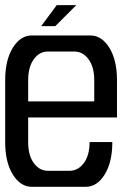

<svg xmlns="http://www.w3.org/2000/svg" viewBox="-20 -722 535 742"><path d="M274.9 -702.1 193.8 -621.1H139.2L199.2 -702.1ZM432.1 -412.1V-268.1H88.9V-172.9Q88.9 -121.6 110.6 -91.8Q132.3 -62 165 -62H249Q281.7 -62 304 -91.8Q326.2 -121.6 326.2 -172.9H414.1Q414.1 -95.2 384.5 -47.6Q355 0 311 0H103Q59.1 0 29.5 -47.6Q0 -95.2 0 -172.9V-412.1Q0 -489.7 29.5 -537.4Q59.1 -585 103 -585H329.1Q373 -585 402.6 -537.4Q432.1 -489.7 432.1 -412.1ZM344.2 -330.1V-412.1Q344.2 -463.4 322 -493.2Q299.8 -522.9 267.1 -522.9H165Q132.3 -522.9 110.6 -493.2Q88.9 -463.4 88.9 -412.1V-330.1Z"/></svg>

Font: Favorite Color
Style: Regular
Weight: 400
Designer: Bryce Wilner
Version: Version 1.000;PS 1.0;hotconv 16.6.51;makeotf.lib2.5.65220 DE